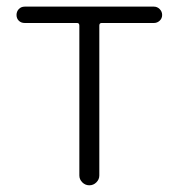

<svg xmlns="http://www.w3.org/2000/svg" viewBox="-20 -553 532 573"><path d="M216.8 -29.3V-476.6Q216.8 -484.4 210 -484.4H53.7Q43 -484.4 36.1 -491.2Q29.3 -498 29.3 -508.3Q29.3 -518.6 36.1 -525.9Q43 -533.2 53.7 -533.2H439.5Q449.2 -533.2 456.5 -525.9Q463.9 -518.6 463.9 -508.3Q463.9 -498 456.5 -491.2Q449.2 -484.4 439.5 -484.4H283.2Q276.4 -484.4 276.4 -476.6V-29.3Q276.4 -17.6 267.6 -8.8Q258.8 0 246.6 0Q234.4 0 225.6 -8.8Q216.8 -17.6 216.8 -29.3Z"/></svg>

Font: irohamaru Light
Style: Regular
Weight: 200
Designer: [Source Han Sans]
Ryoko NISHIZUKA  (kana & ideographs); Paul D. Hunt (Latin, Greek & Cyrillic); Wenlong ZHANG  (bopomofo
Version: Version 1.01